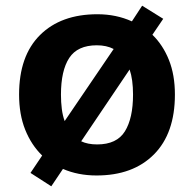

<svg xmlns="http://www.w3.org/2000/svg" viewBox="-20 -606 682 674"><path d="M594 -274Q594 -138 520.5 -64Q447 10 319 10Q254 10 201 -13L160 48L87 1L128 -60Q90 -97 68.5 -150.5Q47 -204 47 -274Q47 -410 120.5 -483Q194 -556 322 -556Q388 -556 443 -531L479 -586L553 -540L515 -484Q552 -448 573 -395.5Q594 -343 594 -274ZM194 -274Q194 -247 197 -223.5Q200 -200 207 -181L379 -434Q354 -447 320 -447Q252 -447 223 -402.5Q194 -358 194 -274ZM447 -274Q447 -327 435 -362L265 -110Q288 -99 321 -99Q390 -99 418.5 -145Q447 -191 447 -274Z"/></svg>

Font: Noto Sans Thai Looped
Style: Bold
Weight: 700
Designer: Sasikarn Vongin, Ben Mitchell
Foundry: The Fontpad Ltd
Version: Version 1.001; ttfautohint (v1.8.4.7-5d5b)